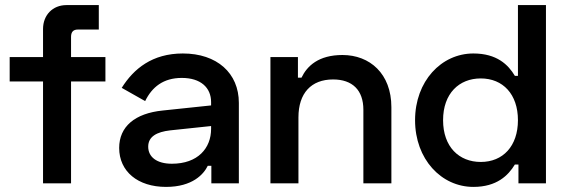

<svg xmlns="http://www.w3.org/2000/svg" viewBox="-20 -720 2229 754"><path d="M18 -496V-400H149V0H259V-400H394V-496H259V-575C259 -595 268 -604 286 -604H368V-700H241C187 -700 149 -661 149 -606V-496Z M458 -375 550 -323C577 -378 621 -414 694 -414C768 -414 809 -376 809 -319V-306L619 -286C510 -275 448 -223 448 -139C448 -47 521 14 632 14C736 14 780 -36 796 -69H810V0H918V-316C918 -433 832 -510 698 -510C578 -510 505 -450 458 -375ZM562 -144C562 -184 596 -202 648 -208L809 -225V-214C809 -138 757 -77 655 -77C595 -77 562 -104 562 -144Z M1042 -496V0H1152V-259C1152 -354 1202 -408 1288 -408C1364 -408 1407 -366 1407 -289V0H1517V-299C1517 -431 1432 -504 1325 -504C1231 -504 1186 -461 1164 -415H1150V-496Z M2124 -700H2014V-422H2002C1976 -466 1931 -510 1839 -510C1713 -510 1610 -401 1610 -248C1610 -95 1713 14 1839 14C1931 14 1976 -31 2002 -74H2016V0H2124ZM1868 -412C1955 -412 2014 -350 2014 -248C2014 -146 1955 -84 1868 -84C1783 -84 1720 -143 1720 -248C1720 -353 1783 -412 1868 -412Z"/></svg>

Font: Space Text SemiBold
Style: Regular
Weight: 600
Designer: Florian Karsten (Space Text), Colophon Foundry (Space Mono)
Foundry: Florian Karsten
Version: Version 1.003;PS 001.003;hotconv 1.0.88;makeotf.lib2.5.64775